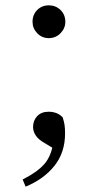

<svg xmlns="http://www.w3.org/2000/svg" viewBox="-20 -524 367 720"><path d="M76 176 65 149Q119 122 146 91.5Q173 61 181 5L193 40L145 11Q124 -1 114 -16Q104 -31 104 -48Q104 -72 119.5 -88.5Q135 -105 162 -105Q177 -105 190 -100.5Q203 -96 215 -84Q220 -69 222 -56Q224 -43 224 -24Q224 48 184 98Q144 148 76 176ZM163 -381Q137 -381 119.5 -399.5Q102 -418 102 -442Q102 -469 119.5 -486.5Q137 -504 163 -504Q189 -504 207 -486.5Q225 -469 225 -442Q225 -418 207 -399.5Q189 -381 163 -381Z"/></svg>

Font: Noto Serif KR
Style: Regular
Weight: 400
Designer: Ryoko NISHIZUKA  (kana & ideographs); Frank Grießhammer (Latin, Greek & Cyrillic); Wenlong ZHANG  (bopomofo); Sandoll Co
Foundry: Adobe
Version: Version 2.003-H1;hotconv 1.1.1;makeotfexe 2.6.0